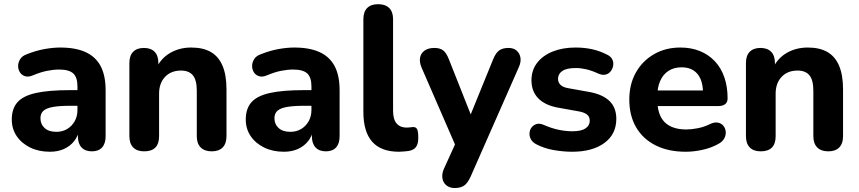

<svg xmlns="http://www.w3.org/2000/svg" viewBox="-20 -734 4213 942"><path d="M224.8 10.5Q170.2 10.5 127.9 -10.2Q85.5 -31 61.6 -66.6Q37.8 -102.2 37.8 -147.2Q37.8 -201.2 65.8 -232.6Q93.8 -264 156.5 -277.9Q219.2 -291.8 324 -291.8H376V-215H324.5Q271.5 -215 239.1 -209.1Q206.8 -203.2 192.6 -190Q178.5 -176.8 178.5 -153.8Q178.5 -124.5 198.9 -105.9Q219.2 -87.2 256.5 -87.2Q286.2 -87.2 309.4 -101Q332.5 -114.8 346.2 -138.9Q360 -163 360 -194.5V-309.8Q360 -354.5 339.5 -373.6Q319 -392.8 269.8 -392.8Q242.5 -392.8 210.5 -386.4Q178.5 -380 141.2 -364.2Q119.2 -355 102.9 -360.1Q86.5 -365.2 77.6 -379.4Q68.8 -393.5 68.9 -410.5Q69 -427.5 78.8 -443.5Q88.5 -459.5 110.5 -467.5Q157 -486 198.9 -493.4Q240.8 -500.8 275.2 -500.8Q351.2 -500.8 400.4 -478.1Q449.5 -455.5 473.9 -409.4Q498.2 -363.2 498.2 -291V-65.8Q498.2 -29.8 480.9 -10.6Q463.5 8.5 430.8 8.5Q398 8.5 380.1 -10.6Q362.2 -29.8 362.2 -65.8V-105L369.5 -99.8Q363.2 -66 343.6 -41.4Q324 -16.8 293.9 -3.1Q263.8 10.5 224.8 10.5Z M687.2 8.5Q652.2 8.5 633.5 -10.6Q614.8 -29.8 614.8 -65.8V-425.2Q614.8 -461.2 633.4 -480Q652 -498.8 686 -498.8Q720 -498.8 738.5 -480Q757 -461.2 757 -425.2V-365.8L746 -397Q768.8 -447.5 814.5 -474.1Q860.2 -500.8 918.2 -500.8Q977.2 -500.8 1015.2 -478.4Q1053.2 -456 1072.2 -410.5Q1091.2 -365 1091.2 -295.2V-65.8Q1091.2 -29.8 1072.5 -10.6Q1053.8 8.5 1018.8 8.5Q983.8 8.5 964.6 -10.6Q945.5 -29.8 945.5 -65.8V-288.8Q945.5 -341 926.4 -364.4Q907.2 -387.8 868 -387.8Q819 -387.8 789.8 -356.8Q760.5 -325.8 760.5 -274.2V-65.8Q760.5 8.5 687.2 8.5Z M1372.8 10.5Q1318.2 10.5 1275.9 -10.2Q1233.5 -31 1209.6 -66.6Q1185.8 -102.2 1185.8 -147.2Q1185.8 -201.2 1213.8 -232.6Q1241.8 -264 1304.5 -277.9Q1367.2 -291.8 1472 -291.8H1524V-215H1472.5Q1419.5 -215 1387.1 -209.1Q1354.8 -203.2 1340.6 -190Q1326.5 -176.8 1326.5 -153.8Q1326.5 -124.5 1346.9 -105.9Q1367.2 -87.2 1404.5 -87.2Q1434.2 -87.2 1457.4 -101Q1480.5 -114.8 1494.2 -138.9Q1508 -163 1508 -194.5V-309.8Q1508 -354.5 1487.5 -373.6Q1467 -392.8 1417.8 -392.8Q1390.5 -392.8 1358.5 -386.4Q1326.5 -380 1289.2 -364.2Q1267.2 -355 1250.9 -360.1Q1234.5 -365.2 1225.6 -379.4Q1216.8 -393.5 1216.9 -410.5Q1217 -427.5 1226.8 -443.5Q1236.5 -459.5 1258.5 -467.5Q1305 -486 1346.9 -493.4Q1388.8 -500.8 1423.2 -500.8Q1499.2 -500.8 1548.4 -478.1Q1597.5 -455.5 1621.9 -409.4Q1646.2 -363.2 1646.2 -291V-65.8Q1646.2 -29.8 1628.9 -10.6Q1611.5 8.5 1578.8 8.5Q1546 8.5 1528.1 -10.6Q1510.2 -29.8 1510.2 -65.8V-105L1517.5 -99.8Q1511.2 -66 1491.6 -41.4Q1472 -16.8 1441.9 -3.1Q1411.8 10.5 1372.8 10.5Z M1937.8 10.5Q1849.5 10.5 1806.1 -38.6Q1762.8 -87.8 1762.8 -184.5V-640Q1762.8 -676 1781.5 -694.8Q1800.2 -713.5 1835.2 -713.5Q1870.2 -713.5 1889.4 -694.8Q1908.5 -676 1908.5 -640V-190.2Q1908.5 -148 1926.1 -128Q1943.8 -108 1974.5 -108Q1982.2 -108 1989.5 -108.9Q1996.8 -109.8 2004.2 -110.5Q2019.8 -112 2026 -101.1Q2032.2 -90.2 2032.2 -56.8Q2032.2 -28 2020.8 -12.6Q2009.2 2.8 1984 6.8Q1974.8 7.8 1962.1 9.1Q1949.5 10.5 1937.8 10.5Z M2211.2 188.5Q2186 188.5 2169.9 175.2Q2153.8 162 2150.5 140.2Q2147.2 118.5 2158 94.2L2225.5 -54.2V5.2L2047.8 -403.8Q2037.2 -429 2040.9 -450.6Q2044.5 -472.2 2062.5 -485.5Q2080.5 -498.8 2111.8 -498.8Q2138.2 -498.8 2154.4 -486.6Q2170.5 -474.5 2183.5 -440.2L2305 -133.5H2273.5L2398.8 -441.5Q2411.8 -474.2 2429 -486.5Q2446.2 -498.8 2475 -498.8Q2500 -498.8 2515 -485.5Q2530 -472.2 2533.5 -451Q2537 -429.8 2525.5 -404.5L2288.8 133Q2274 165.5 2256.4 177Q2238.8 188.5 2211.2 188.5Z M2787.8 10.5Q2744 10.5 2697.1 2.4Q2650.2 -5.8 2612.5 -25.5Q2593 -35.5 2584.9 -50.5Q2576.8 -65.5 2577.9 -81.1Q2579 -96.8 2588.2 -108.9Q2597.5 -121 2612.6 -125.4Q2627.8 -129.8 2646.2 -121.8Q2686.8 -104.2 2721.2 -97.1Q2755.8 -90 2788.5 -90Q2832.2 -90 2852.9 -104.2Q2873.5 -118.5 2873.5 -141.5Q2873.5 -161.5 2859.9 -172.1Q2846.2 -182.8 2820 -187.5L2715.8 -206.2Q2653.8 -217.8 2620.6 -251.8Q2587.5 -285.8 2587.5 -340Q2587.5 -389.5 2615.1 -425.5Q2642.8 -461.5 2691.6 -481.1Q2740.5 -500.8 2803.8 -500.8Q2848.2 -500.8 2886.1 -492.2Q2924 -483.8 2959.8 -465.2Q2977.2 -456.8 2984.1 -442.2Q2991 -427.8 2988.4 -412.1Q2985.8 -396.5 2976.1 -384.1Q2966.5 -371.8 2951.2 -368Q2936 -364.2 2916.5 -372.5Q2884.8 -387.2 2857.4 -393.8Q2830 -400.2 2805.5 -400.2Q2759.5 -400.2 2738.6 -385.6Q2717.8 -371 2717.8 -347.2Q2717.8 -329.8 2729.9 -317.8Q2742 -305.8 2767 -301.5L2871.2 -282.8Q2936 -271.2 2969.9 -238.8Q3003.8 -206.2 3003.8 -151Q3003.8 -75 2944.8 -32.2Q2885.8 10.5 2787.8 10.5Z M3344.5 10.5Q3258.8 10.5 3196.6 -20.8Q3134.5 -52 3101 -109.4Q3067.5 -166.8 3067.5 -245Q3067.5 -321 3099.8 -378.2Q3132 -435.5 3188.8 -468.1Q3245.5 -500.8 3318 -500.8Q3371.2 -500.8 3414 -483.4Q3456.8 -466 3487.2 -433.5Q3517.8 -401 3533.8 -354.9Q3549.8 -308.8 3549.8 -251.2Q3549.8 -232.5 3537.8 -223Q3525.8 -213.5 3502.5 -213.5H3187.2V-290.2H3445L3429.2 -276.2Q3429.2 -318.5 3417 -346.5Q3404.8 -374.5 3381.6 -389.1Q3358.5 -403.8 3324.2 -403.8Q3286.5 -403.8 3259.6 -386.2Q3232.8 -368.8 3218.6 -336.1Q3204.5 -303.5 3204.5 -257.2V-249.8Q3204.5 -172 3240.2 -135.4Q3276 -98.8 3347.5 -98.8Q3372 -98.8 3403 -104.8Q3434 -110.8 3461.8 -124.5Q3484.8 -135.8 3502 -132.4Q3519.2 -129 3529.1 -116.9Q3539 -104.8 3540.6 -88.1Q3542.2 -71.5 3533.6 -55.2Q3525 -39 3505 -28.2Q3470.2 -8.5 3427.1 1Q3384 10.5 3344.5 10.5Z M3712.2 8.5Q3677.2 8.5 3658.5 -10.6Q3639.8 -29.8 3639.8 -65.8V-425.2Q3639.8 -461.2 3658.4 -480Q3677 -498.8 3711 -498.8Q3745 -498.8 3763.5 -480Q3782 -461.2 3782 -425.2V-365.8L3771 -397Q3793.8 -447.5 3839.5 -474.1Q3885.2 -500.8 3943.2 -500.8Q4002.2 -500.8 4040.2 -478.4Q4078.2 -456 4097.2 -410.5Q4116.2 -365 4116.2 -295.2V-65.8Q4116.2 -29.8 4097.5 -10.6Q4078.8 8.5 4043.8 8.5Q4008.8 8.5 3989.6 -10.6Q3970.5 -29.8 3970.5 -65.8V-288.8Q3970.5 -341 3951.4 -364.4Q3932.2 -387.8 3893 -387.8Q3844 -387.8 3814.8 -356.8Q3785.5 -325.8 3785.5 -274.2V-65.8Q3785.5 8.5 3712.2 8.5Z"/></svg>

Font: Nunito ExtraLight
Style: Regular
Weight: 200
Designer: Vernon Adams
Foundry: Vernon Adams
Version: Version 3.602;April 4, 2023;FontCreator 14.0.0.2856 64-bit